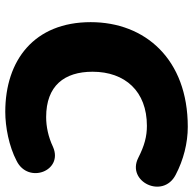

<svg xmlns="http://www.w3.org/2000/svg" viewBox="-22 -699 732 728"><g transform="rotate(90 344.0 -335.0)"><path d="M404 11C461 11 535 -3 590 -32C679 -76 628 -210 537 -170C499 -152 460 -144 424 -144C305 -144 252 -213 252 -320C252 -443 326 -526 457 -526C497 -526 532 -517 579 -493C669 -448 736 -587 643 -635C586 -665 522 -681 461 -681C204 -681 64 -519 64 -313C64 -99 208 11 404 11Z"/></g></svg>

Font: SN Pro Heavy
Style: Italic
Weight: 800
Italic angle: -9°
Designer: Tobias Whetton
Foundry: Supernotes
Version: Version 1.001;Glyphs 3.2 (3249)